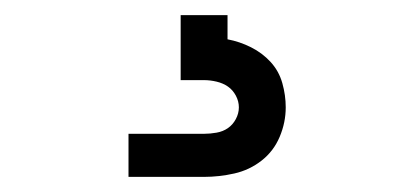

<svg xmlns="http://www.w3.org/2000/svg" viewBox="-20 -20 540 254"><path d="M150 214H250Q270 214 290 209.5Q310 205 326 192.5Q342 180 350 161Q358 142 358 122Q358 106 353.5 90Q349 74 338 62Q327 50 312 42.5Q297 35 281 32V0H219V86H250Q258 86 266.5 88Q275 90 281.5 94.5Q288 99 292 106.5Q296 114 296 122Q296 130 292 137.5Q288 145 281.5 149.5Q275 154 266.5 155.5Q258 157 250 157H150Z"/></svg>

Font: Iosevka SS09 Light
Style: Regular
Weight: 300
Monospace: yes
Designer: Belleve Invis
Foundry: Belleve Invis
Version: Version 5.2.1; ttfautohint (v1.8.3)